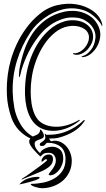

<svg xmlns="http://www.w3.org/2000/svg" viewBox="-20 -750 560 1014"><path d="M500 -611Q513 -582 509 -554Q505 -526 492 -503.5Q479 -481 460 -466Q441 -451 423 -449Q412 -447 411 -449.5Q410 -452 422 -456Q441 -462 460.5 -486.5Q480 -511 484 -549Q486 -568 479 -586.5Q472 -605 459 -619Q446 -633 428 -643Q410 -653 390 -656Q347 -662 311 -650Q275 -638 248.5 -619.5Q222 -601 205.5 -583Q189 -565 185 -559Q154 -520 131 -474.5Q108 -429 93 -379Q93 -378 91.5 -372Q90 -366 88.5 -359.5Q87 -353 85 -347.5Q83 -342 82 -342Q80 -343 80 -348.5Q80 -354 80.5 -360.5Q81 -367 81.5 -373Q82 -379 82 -381Q91 -434 108 -484Q125 -534 153.5 -575.5Q182 -617 224 -647Q266 -677 323 -689Q343 -693 368 -692.5Q393 -692 418 -683.5Q443 -675 464.5 -658Q486 -641 500 -611ZM470 -573Q475 -549 466 -526.5Q457 -504 441 -487.5Q425 -471 405 -464Q385 -457 367 -464Q366 -464 365.5 -466.5Q365 -469 369 -469Q381 -467 396.5 -474Q412 -481 424.5 -494.5Q437 -508 444.5 -526Q452 -544 449 -563Q446 -577 436.5 -587.5Q427 -598 412 -604.5Q397 -611 378.5 -613Q360 -615 340 -611Q302 -604 269.5 -577.5Q237 -551 212 -513Q187 -475 170 -428.5Q153 -382 147 -336Q142 -301 142 -267.5Q142 -234 146.5 -204.5Q151 -175 160.5 -152Q170 -129 184 -114Q200 -98 223.5 -89.5Q247 -81 274.5 -80.5Q302 -80 332.5 -88.5Q363 -97 393 -114Q395 -115 397.5 -116.5Q400 -118 401 -116Q403 -115 399.5 -112.5Q396 -110 393 -107Q367 -87 338 -75Q309 -63 279.5 -60Q250 -57 222.5 -63.5Q195 -70 173 -88Q152 -106 139 -131.5Q126 -157 119.5 -187.5Q113 -218 112 -251Q111 -284 114 -316Q118 -367 134 -419Q150 -471 176.5 -515Q203 -559 240 -592Q277 -625 323 -638Q346 -644 370 -643Q394 -642 414.5 -634Q435 -626 450 -610.5Q465 -595 470 -573ZM314 89Q314 102 308.5 117.5Q303 133 293.5 146Q284 159 271 167.5Q258 176 244 176L237 173Q237 169 243 161.5Q249 154 256 144.5Q263 135 269 123Q275 111 275 98Q275 81 265.5 69Q256 57 238 57Q214 57 206 65Q198 73 193 77Q186 70 176 60Q166 50 156.5 39Q147 28 140.5 17Q134 6 134 -3Q134 -11 140 -19Q106 -35 80 -62.5Q54 -90 40 -129Q19 -190 16.5 -248Q14 -306 22 -362Q26 -394 37.5 -434.5Q49 -475 68.5 -517Q88 -559 117.5 -600Q147 -641 188 -675Q231 -711 283.5 -723Q336 -735 384 -727Q432 -719 469 -693.5Q506 -668 518 -629Q519 -627 520 -620.5Q521 -614 519 -612Q518 -611 516 -617Q514 -623 512 -625Q470 -682 417 -697.5Q364 -713 312 -700.5Q260 -688 214 -654.5Q168 -621 141 -580Q94 -509 69.5 -429Q45 -349 47 -264Q48 -225 55.5 -182Q63 -139 85 -100Q110 -54 153 -29Q159 -32 166 -34.5Q173 -37 179 -41Q185 -45 188.5 -51Q192 -57 192 -67Q200 -63 206 -51.5Q212 -40 212 -34Q212 -24 204.5 -20Q197 -16 187.5 -13Q178 -10 170.5 -5.5Q163 -1 163 9Q163 23 172 36.5Q181 50 192 59Q196 45 216 35Q236 25 257.5 25Q279 25 296.5 39.5Q314 54 314 89ZM359 99Q359 132 346 159Q333 186 311.5 204.5Q290 223 261 233.5Q232 244 201 244Q197 244 187.5 242.5Q178 241 168 238Q158 235 150.5 231Q143 227 142 222L144 221Q175 221 207.5 214.5Q240 208 266 193Q292 178 309 153.5Q326 129 326 91Q326 46 300 25Q274 4 232 4Q225 4 219.5 12.5Q214 21 201 21Q197 21 193.5 19.5Q190 18 190 13Q190 7 195.5 3.5Q201 0 207 -4Q213 -8 217 -14.5Q221 -21 218 -34L216 -44Q219 -44 225 -38Q240 -38 256.5 -39Q273 -40 281 -42Q317 -48 350 -64.5Q383 -81 411 -105Q412 -107 419 -112.5Q426 -118 427 -116Q429 -115 426 -110.5Q423 -106 421 -103Q400 -74 368 -55Q336 -36 301 -26Q286 -21 270.5 -19.5Q255 -18 238 -18Q243 -13 245.5 -8.5Q248 -4 249 -4Q254 -4 258.5 -5.5Q263 -7 267 -7Q288 -7 305 2.5Q322 12 334 27Q346 42 352.5 61Q359 80 359 99ZM260 89Q260 114 241 129.5Q222 145 201 154L93 199L96 194Q102 191 118.5 179.5Q135 168 155 153.5Q175 139 194 125Q213 111 223 102Q231 96 228.5 93Q226 90 218 92Q213 95 209 99.5Q205 104 199 104Q199 89 210 77.5Q221 66 238 66Q249 66 254.5 72.5Q260 79 260 89ZM190 188Q188 194 173.5 199.5Q159 205 141 210Q123 215 106 219Q89 223 82 224Q101 202 127 193Q153 184 179 184Q187 184 190 188Z"/></svg>

Font: Akronim
Style: Regular
Weight: 400
Designer: Grzegorz Klimczewski
Foundry: Fonty.PL
Version: Version 1.002